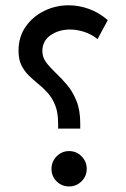

<svg xmlns="http://www.w3.org/2000/svg" viewBox="-20 -688 466 708"><path d="M48.3 -501Q48.3 -469.2 58.8 -447.8Q69.3 -426.3 85.9 -409.9Q102.5 -393.6 121.3 -378.4Q140.1 -363.3 156.7 -344.5Q173.3 -325.7 183.8 -299.1Q194.3 -272.5 194.3 -232.9V-213.9H275.9V-232.9Q275.9 -282.2 261.7 -316.7Q247.6 -351.1 226.8 -375.5Q206.1 -399.9 185.3 -419.4Q164.6 -439 150.4 -457.8Q136.2 -476.6 136.2 -499.5Q136.2 -537.1 166.5 -558.1Q196.8 -579.1 238.3 -579.1Q263.7 -579.1 290.3 -570.6Q316.9 -562 339.8 -543.9L377.4 -613.8Q344.7 -642.1 307.4 -655.3Q270 -668.5 233.4 -668.5Q185.1 -668.5 142.8 -647.7Q100.6 -627 74.5 -589.4Q48.3 -551.8 48.3 -501ZM169.9 -65.4Q169.9 -37.6 189 -19Q208 -0.5 234.9 -0.5Q261.7 -0.5 280.8 -19.5Q299.8 -38.6 299.8 -65.4Q299.8 -92.3 280.8 -111.6Q261.7 -130.9 234.9 -130.9Q208 -130.9 189 -111.6Q169.9 -92.3 169.9 -65.4Z"/></svg>

Font: Vazirmatn RD NL
Style: Regular
Weight: 400
Designer: Saber Rastikerdar
Foundry: Saber Rastikerdar
Version: Version 32.101